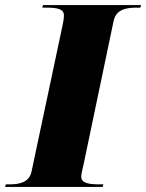

<svg xmlns="http://www.w3.org/2000/svg" viewBox="-53 -734 574 754"><path d="M-33 0H350L353 -10H340C298 -10 266 -14 266 -40C266 -52 271 -67 276 -92L393 -651C403 -697 441 -704 485 -704H498L501 -714H116L113 -704H126C169 -704 198 -700 198 -674C198 -670 198 -660 193 -636L71 -61C62 -17 23 -10 -17 -10H-30Z"/></svg>

Font: Noto Serif Display Black
Style: Italic
Weight: 900
Italic angle: -12°
Designer: Monotype Design Team
Foundry: Monotype Imaging Inc.
Version: Version 2.009